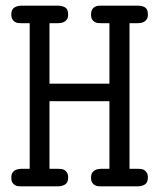

<svg xmlns="http://www.w3.org/2000/svg" viewBox="-20 -659 565 679"><path d="M20 -31Q20 -42 24 -48Q28 -54 33.5 -57Q39 -60 45 -61Q51 -62 54 -62H85V-577H55Q51 -577 45 -577.5Q39 -578 33.5 -581Q28 -584 24 -590.5Q20 -597 20 -608Q20 -626 31 -632.5Q42 -639 56 -639H185Q199 -639 210 -633Q221 -627 221 -608Q221 -597 217 -591Q213 -585 207.5 -582Q202 -579 196 -578Q190 -577 186 -577H155V-363H367V-577H337Q333 -577 327 -577.5Q321 -578 315.5 -581Q310 -584 306 -590Q302 -596 302 -607Q302 -619 306 -625.5Q310 -632 315.5 -635Q321 -638 327 -638.5Q333 -639 337 -639H468Q482 -639 492.5 -633Q503 -627 503 -608Q503 -597 499 -591Q495 -585 489.5 -582Q484 -579 478 -578Q472 -577 468 -577H438V-62H468Q472 -62 478 -61.5Q484 -61 489.5 -58Q495 -55 499 -48.5Q503 -42 503 -31Q503 -13 492 -6.5Q481 0 467 0H337Q333 0 327 -0.5Q321 -1 315.5 -4Q310 -7 306 -13Q302 -19 302 -31Q302 -42 306 -48Q310 -54 315.5 -57Q321 -60 327 -61Q333 -62 337 -62H367V-301H155V-62H186Q190 -62 196 -61.5Q202 -61 207.5 -58Q213 -55 217 -48.5Q221 -42 221 -31Q221 -13 210 -6.5Q199 0 185 0H55Q51 0 45 -0.5Q39 -1 33.5 -4Q28 -7 24 -13Q20 -19 20 -31Z"/></svg>

Font: CMU Typewriter Custom
Style: Regular
Weight: 500
Monospace: yes
Version: Version 0.7.0